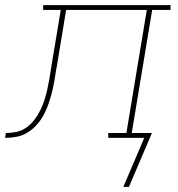

<svg xmlns="http://www.w3.org/2000/svg" viewBox="-76 -540 696 752"><path d="M429 192H407L489 0H348V-19H419L499 -501H183L146 -277Q146 -276 145.5 -275Q145 -274 145 -273Q141 -250 137.5 -227.5Q134 -205 128.5 -182.5Q123 -160 115.5 -137.5Q108 -115 97 -93.5Q86 -72 70 -53.5Q54 -35 33.5 -22Q13 -9 -10 -4.5Q-33 0 -56 0L-53 -19Q-32 -19 -11 -23.5Q10 -28 28 -41Q46 -54 59.5 -72Q73 -90 82.5 -109.5Q92 -129 98.5 -149.5Q105 -170 109.5 -190.5Q114 -211 117.5 -231.5Q121 -252 124 -272Q125 -274 125 -275.5Q125 -277 125 -279L162 -501H93V-520H592V-501H520L440 -19H519Z"/></svg>

Font: Iosevka Etoile Thin Oblique
Style: Regular
Weight: 100
Italic angle: -9°
Designer: Belleve Invis
Foundry: Belleve Invis
Version: Version 15.5.2; ttfautohint (v1.8.4)